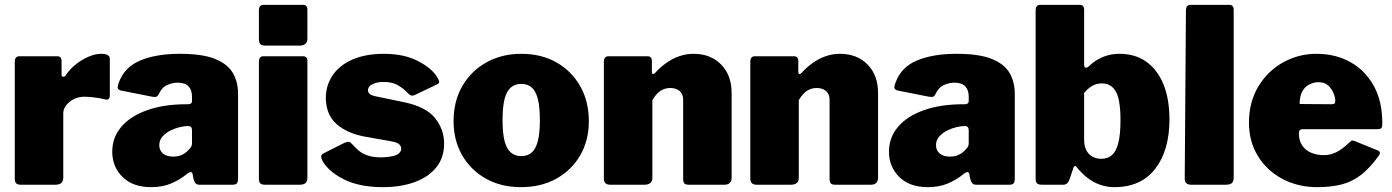

<svg xmlns="http://www.w3.org/2000/svg" viewBox="-20 -762 5741 792"><path d="M67 0Q52 0 46.5 -6Q41 -12 41 -25V-507Q41 -530 60 -530H216Q234 -530 234 -510V-454Q234 -447 240 -445.5Q246 -444 251 -451Q267 -476 292 -496Q317 -516 345 -528Q373 -540 396 -540Q433 -540 433 -520V-368Q433 -347 413 -352Q390 -358 365.5 -360.5Q341 -363 327 -363Q311 -363 295.5 -357.5Q280 -352 267.5 -342Q255 -332 248 -320Q241 -308 241 -295V-29Q241 0 208 0H67Z M748 -42Q721 -20 685.5 -5Q650 10 603 10Q528 10 485.5 -32Q443 -74 443 -136Q443 -195 480.5 -239Q518 -283 587 -307.5Q656 -332 750 -332H757Q761 -332 766.5 -334.5Q772 -337 772 -346V-363Q772 -391 757.5 -406Q743 -421 713 -421Q692 -421 670 -411.5Q648 -402 635 -374Q631 -366 626.5 -363.5Q622 -361 608 -363L477 -389Q470 -391 466.5 -396.5Q463 -402 470 -421Q493 -485 558.5 -512.5Q624 -540 722 -540Q815 -540 867 -519Q919 -498 940.5 -461Q962 -424 962 -375V-27Q962 -12 957.5 -6Q953 0 939 0H802Q789 0 783.5 -10.5Q778 -21 776 -35L775 -42Q772 -62 748 -42ZM772 -224Q772 -242 757 -242H753Q741 -242 721.5 -237.5Q702 -233 683 -223.5Q664 -214 650.5 -199Q637 -184 637 -163Q637 -142 652 -129Q667 -116 694 -116Q714 -116 727.5 -122Q741 -128 749 -135Q758 -143 765 -151.5Q772 -160 772 -171V-224Z M1248 -29Q1248 -13 1240 -6.5Q1232 0 1215 0H1074Q1059 0 1053.5 -6Q1048 -12 1048 -25V-507Q1048 -530 1067 -530H1230Q1248 -530 1248 -510ZM1248 -603Q1248 -574 1215 -574H1074Q1059 -574 1053.5 -580.5Q1048 -587 1048 -600V-719Q1048 -742 1067 -742H1230Q1248 -742 1248 -721Z M1662 -378Q1647 -395 1623 -409.5Q1599 -424 1562 -424Q1536 -424 1517 -415Q1498 -406 1498 -389Q1498 -382 1504.5 -375Q1511 -368 1538 -363L1644 -341Q1737 -322 1774.5 -275Q1812 -228 1812 -170Q1812 -112 1780 -72Q1748 -32 1691 -11Q1634 10 1559 10Q1463 10 1399 -22Q1335 -54 1310 -99Q1305 -108 1305 -116Q1305 -124 1312 -128L1399 -172Q1412 -178 1418.5 -177Q1425 -176 1430 -170Q1442 -157 1456.5 -143.5Q1471 -130 1495.5 -121Q1520 -112 1560 -113Q1581 -114 1598 -117.5Q1615 -121 1625 -129Q1635 -137 1635 -149Q1635 -159 1626.5 -167Q1618 -175 1589 -180L1487 -198Q1411 -212 1368 -250.5Q1325 -289 1324 -357Q1324 -409 1351.5 -450.5Q1379 -492 1433 -516Q1487 -540 1564 -540Q1646 -540 1703.5 -510.5Q1761 -481 1783 -444Q1788 -437 1791 -428Q1794 -419 1783 -414L1691 -370Q1682 -366 1675 -368.5Q1668 -371 1662 -378Z M2129 10Q2047 10 1984.5 -25Q1922 -60 1886.5 -121.5Q1851 -183 1851 -262Q1851 -346 1888 -408.5Q1925 -471 1988 -505.5Q2051 -540 2130 -540Q2214 -540 2276.5 -504Q2339 -468 2374 -405.5Q2409 -343 2409 -262Q2409 -183 2373.5 -121.5Q2338 -60 2275 -25Q2212 10 2129 10ZM2130 -118Q2157 -118 2174 -133.5Q2191 -149 2199 -182Q2207 -215 2207 -266Q2207 -319 2199 -352Q2191 -385 2174 -400.5Q2157 -416 2130 -416Q2104 -416 2086.5 -400.5Q2069 -385 2061 -352Q2053 -319 2053 -266Q2053 -214 2061 -181.5Q2069 -149 2086.5 -133.5Q2104 -118 2130 -118Z M2497 0Q2471 0 2471 -25V-507Q2471 -530 2490 -530H2651Q2669 -530 2669 -510V-465Q2669 -459 2672.5 -457Q2676 -455 2682 -461Q2703 -484 2728 -502Q2753 -520 2781.5 -530Q2810 -540 2841 -540Q2911 -540 2954.5 -496Q2998 -452 2998 -378V-30Q2998 0 2968 0H2821Q2808 0 2803 -5.5Q2798 -11 2798 -25V-351Q2798 -374 2783.5 -386.5Q2769 -399 2745 -399Q2730 -399 2716.5 -393.5Q2703 -388 2692 -377Q2681 -366 2671 -349V-29Q2671 0 2638 0H2497Z M3101 0Q3075 0 3075 -25V-507Q3075 -530 3094 -530H3255Q3273 -530 3273 -510V-465Q3273 -459 3276.5 -457Q3280 -455 3286 -461Q3307 -484 3332 -502Q3357 -520 3385.5 -530Q3414 -540 3445 -540Q3515 -540 3558.5 -496Q3602 -452 3602 -378V-30Q3602 0 3572 0H3425Q3412 0 3407 -5.5Q3402 -11 3402 -25V-351Q3402 -374 3387.5 -386.5Q3373 -399 3349 -399Q3334 -399 3320.5 -393.5Q3307 -388 3296 -377Q3285 -366 3275 -349V-29Q3275 0 3242 0H3101Z M3952 -42Q3925 -20 3889.5 -5Q3854 10 3807 10Q3732 10 3689.5 -32Q3647 -74 3647 -136Q3647 -195 3684.5 -239Q3722 -283 3791 -307.5Q3860 -332 3954 -332H3961Q3965 -332 3970.5 -334.5Q3976 -337 3976 -346V-363Q3976 -391 3961.5 -406Q3947 -421 3917 -421Q3896 -421 3874 -411.5Q3852 -402 3839 -374Q3835 -366 3830.5 -363.5Q3826 -361 3812 -363L3681 -389Q3674 -391 3670.5 -396.5Q3667 -402 3674 -421Q3697 -485 3762.5 -512.5Q3828 -540 3926 -540Q4019 -540 4071 -519Q4123 -498 4144.5 -461Q4166 -424 4166 -375V-27Q4166 -12 4161.5 -6Q4157 0 4143 0H4006Q3993 0 3987.5 -10.5Q3982 -21 3980 -35L3979 -42Q3976 -62 3952 -42ZM3976 -224Q3976 -242 3961 -242H3957Q3945 -242 3925.5 -237.5Q3906 -233 3887 -223.5Q3868 -214 3854.5 -199Q3841 -184 3841 -163Q3841 -142 3856 -129Q3871 -116 3898 -116Q3918 -116 3931.5 -122Q3945 -128 3953 -135Q3962 -143 3969 -151.5Q3976 -160 3976 -171V-224Z M4279 0Q4263 0 4257.5 -6Q4252 -12 4252 -25V-719Q4252 -742 4271 -742H4434Q4452 -742 4452 -721V-496Q4452 -484 4458 -483Q4464 -482 4471 -488Q4492 -508 4512.5 -519Q4533 -530 4554.5 -535Q4576 -540 4598 -540Q4663 -540 4709 -507Q4755 -474 4779.5 -413.5Q4804 -353 4804 -269Q4804 -142 4745.5 -66Q4687 10 4577 10Q4546 10 4517.5 0Q4489 -10 4465 -29Q4441 -48 4421 -73Q4417 -78 4413.5 -77Q4410 -76 4408 -70L4392 -23Q4385 0 4366 0ZM4452 -185Q4452 -160 4461 -142.5Q4470 -125 4486 -116Q4502 -107 4523 -107Q4549 -107 4566.5 -122Q4584 -137 4593 -172Q4602 -207 4602 -265Q4602 -352 4582.5 -385Q4563 -418 4526 -418Q4503 -418 4485 -407.5Q4467 -397 4452 -378Z M5069 -29Q5069 -13 5061 -6.5Q5053 0 5036 0H4894Q4867 0 4867 -25L4872 -719Q4872 -742 4891 -742H5051Q5069 -742 5069 -721Z M5338 -212Q5338 -182 5351.5 -162Q5365 -142 5388.5 -132Q5412 -122 5441 -122Q5467 -122 5492 -134Q5517 -146 5550 -178Q5554 -182 5557.5 -182.5Q5561 -183 5571 -179L5662 -142Q5680 -135 5666 -118Q5630 -68 5593.5 -40Q5557 -12 5513.5 -1Q5470 10 5414 10Q5334 10 5270 -24Q5206 -58 5169 -118Q5132 -178 5132 -256Q5132 -341 5170.5 -405Q5209 -469 5272.5 -504.5Q5336 -540 5410 -540Q5489 -540 5550 -506Q5611 -472 5646.5 -408.5Q5682 -345 5682 -254Q5682 -241 5679.5 -235.5Q5677 -230 5664 -229H5353Q5346 -229 5342 -225Q5338 -221 5338 -212ZM5471 -332Q5481 -332 5484.5 -334.5Q5488 -337 5488 -346Q5488 -359 5481 -377Q5474 -395 5459 -409Q5444 -423 5419 -423Q5399 -423 5380.5 -413.5Q5362 -404 5351.5 -384Q5341 -364 5341 -333Z"/></svg>

Font: Libre Franklin Black
Style: Regular
Weight: 900
Designer: Pablo Impallari, Rodrigo Fuenzalida, Nhung Nguyen
Foundry: Impallari Type
Version: Version 3.000